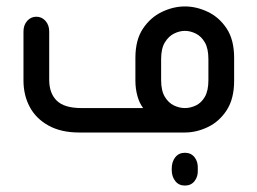

<svg xmlns="http://www.w3.org/2000/svg" viewBox="-20 -412 799 597"><path d="M555 0H226Q170 0 131 -21.5Q92 -43 72.5 -79.5Q53 -116 53 -162V-314Q53 -334 64.5 -347Q76 -360 93 -360Q110 -360 121.5 -347Q133 -334 133 -314V-164Q133 -122 156.5 -99Q180 -76 233 -76H425Q413 -92 407 -114.5Q401 -137 401 -161V-232Q401 -288 424.5 -323Q448 -358 483.5 -375Q519 -392 555 -392Q591 -392 626.5 -375Q662 -358 685 -323Q708 -288 708 -232V-161Q708 -105 685 -69.5Q662 -34 626.5 -17Q591 0 555 0ZM555 -76Q572 -76 589 -84Q606 -92 617 -111Q628 -130 628 -163V-228Q628 -261 617 -280Q606 -299 589 -307.5Q572 -316 555 -316Q538 -316 521 -307.5Q504 -299 492.5 -280Q481 -261 481 -228V-163Q481 -130 492.5 -111Q504 -92 521 -84Q538 -76 555 -76ZM555 165Q536 165 525 151Q514 137 514 117V112Q514 91 525 77Q536 63 555 63Q574 63 585 77Q596 91 595 112V117Q596 137 585 151Q574 165 555 165Z"/></svg>

Font: Beiruti Medium
Style: Regular
Weight: 500
Designer: Arlette Boutros
Foundry: Boutros
Version: Version 1.41